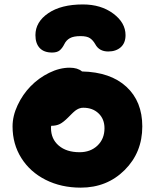

<svg xmlns="http://www.w3.org/2000/svg" viewBox="-20 -841 704 873"><path d="M356.9 -820.8Q439 -820.8 494.9 -779.3Q550.8 -737.8 550.8 -681.2Q550.8 -645.5 529.1 -626.2Q507.3 -606.9 472.2 -606.9Q430.7 -606.9 413.1 -640.1Q402.8 -658.2 388.9 -667.5Q375 -676.8 346.2 -676.8Q314.5 -676.8 297.9 -667.5Q281.2 -658.2 272.9 -641.1Q263.2 -621.6 251.2 -611.8Q239.3 -602.1 216.8 -602.1Q179.7 -602.1 160.4 -622.8Q141.1 -643.6 141.1 -681.2Q141.1 -741.2 199.5 -781Q257.8 -820.8 356.9 -820.8ZM347.2 12.2Q258.3 12.2 187.5 -23.4Q116.7 -59.1 76.9 -122.6Q37.1 -186 37.1 -266.1Q37.1 -314 60.1 -362.8Q83 -411.6 119.4 -449Q155.8 -486.3 203.4 -509.8Q251 -533.2 296.9 -533.2Q333 -533.2 353 -516.1Q482.4 -513.2 554.7 -446.5Q627 -379.9 627 -266.1Q627 -147.5 546.6 -67.6Q466.3 12.2 347.2 12.2ZM211.9 -258.8Q211.9 -209 247.1 -179Q282.2 -148.9 341.8 -148.9Q391.6 -148.9 423.3 -179.2Q455.1 -209.5 455.1 -257.8Q455.1 -299.8 428.2 -325.4Q401.4 -351.1 358.9 -351.1Q354.5 -351.1 350.3 -350.6Q346.2 -350.1 342 -348.4Q337.9 -346.7 335 -345.7Q332 -344.7 327.4 -341.3Q322.8 -337.9 320.8 -336.7Q318.8 -335.4 313.5 -330.3Q308.1 -325.2 306.4 -323.5Q304.7 -321.8 298.3 -315.4Q292 -309.1 290 -307.1Q268.6 -285.6 252.4 -277.3Q236.3 -269 212.9 -269Q211.9 -266.1 211.9 -258.8Z"/></svg>

Font: Shantell Sans Normal
Style: Regular
Weight: 800
Designer: Stephen Nixon, Anya Danilova, Shantell Martin
Foundry: Arrow Type
Version: Version 1.006;[559af2be0]